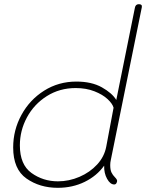

<svg xmlns="http://www.w3.org/2000/svg" viewBox="-20 -891 698 918"><path d="M43 -186Q43 -269 82.5 -341.5Q122 -414 191 -457.5Q260 -501 345 -501Q418 -501 467 -473.5Q516 -446 536 -413L625 -854Q628 -871 644 -871Q661 -871 658 -856L510 -127Q507 -114 507 -102Q507 -79 513 -66.5Q519 -54 529.5 -43.5Q540 -33 540 -26Q540 -21 536.5 -15Q533 -9 526 -9Q507 -9 492 -36Q477 -63 478 -99Q443 -50 385 -21.5Q327 7 256 7Q170 7 106.5 -37.5Q43 -82 43 -186ZM488 -190 523 -376Q518 -395 494.5 -417Q471 -439 431.5 -454.5Q392 -470 342 -470Q265 -470 204 -431.5Q143 -393 109 -330Q75 -267 75 -196Q75 -104 130.5 -64Q186 -24 257 -24Q310 -24 360 -45.5Q410 -67 444.5 -104.5Q479 -142 488 -190Z"/></svg>

Font: Mali ExtraLight
Style: Italic
Weight: 275
Italic angle: -10°
Version: Version 1.000; ttfautohint (v1.6)